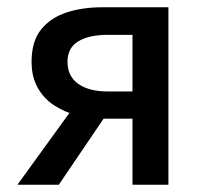

<svg xmlns="http://www.w3.org/2000/svg" viewBox="-20 -509 562 529"><path d="M345 0V-182H264Q228 -182 193 -191Q158 -200 129.5 -218.5Q101 -237 84 -267Q67 -297 67 -339Q67 -395 93 -427.5Q119 -460 163 -474.5Q207 -489 262 -489H444V0ZM277 -257H345V-413H277Q225 -413 195.5 -395Q166 -377 166 -339Q166 -299 195.5 -278Q225 -257 277 -257ZM28 0 196 -232 279 -202 142 0Z"/></svg>

Font: Source Sans 3 Medium
Style: Regular
Weight: 500
Designer: Paul D. Hunt
Foundry: Adobe
Version: Version 3.052;hotconv 1.1.0;makeotfexe 2.6.0